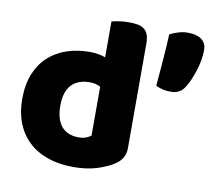

<svg xmlns="http://www.w3.org/2000/svg" viewBox="-76 -749 962 854"><g transform="rotate(10 405.0 -322.5)"><path d="M738 -422Q727 -405 712 -397Q697 -389 674 -389Q655 -389 639 -393Q623 -397 608 -404Q613 -465 618 -526Q623 -587 625 -639Q639 -647 661.5 -654Q684 -661 705 -661Q721 -661 736.5 -658Q752 -655 764 -647.5Q776 -640 783 -627.5Q790 -615 790 -597Q790 -577 786 -553Q782 -529 774.5 -505Q767 -481 757.5 -459Q748 -437 738 -422ZM31 -243Q31 -309 51 -357.5Q71 -406 106.5 -438Q142 -470 189.5 -485.5Q237 -501 292 -501Q312 -501 331 -497.5Q350 -494 362 -489V-651Q372 -654 394 -657.5Q416 -661 439 -661Q461 -661 478.5 -658Q496 -655 508 -646Q520 -637 526 -621.5Q532 -606 532 -581V-107Q532 -60 488 -32Q459 -13 413 1.5Q367 16 307 16Q242 16 190.5 -2Q139 -20 103.5 -54Q68 -88 49.5 -135.5Q31 -183 31 -243ZM315 -368Q261 -368 232 -337Q203 -306 203 -243Q203 -181 230 -149.5Q257 -118 308 -118Q326 -118 340.5 -123.5Q355 -129 363 -136V-356Q343 -368 315 -368Z"/></g></svg>

Font: Baloo Bhaijaan
Style: Regular
Weight: 400
Designer: Devika Bhansali and Ek Type
Foundry: Ek Type
Version: Version 1.443;PS 1.000;hotconv 16.6.51;makeotf.lib2.5.65220;